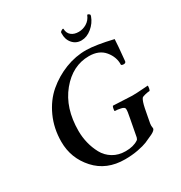

<svg xmlns="http://www.w3.org/2000/svg" viewBox="-191 -963 1048 1109"><g transform="rotate(-30 333.0 -408.5)"><path d="M459 -763.7Q487.3 -763.7 512.2 -778.8Q537.1 -793.9 548.8 -822.3Q548.8 -825.2 552.7 -825.2Q556.6 -825.2 562 -820.8Q567.4 -816.4 566.4 -813.5L565.4 -809.6Q564.5 -806.6 564.5 -805.7Q550.8 -767.6 517.6 -740.2Q484.4 -712.9 448.2 -712.9Q412.1 -712.9 389.2 -739.7Q366.2 -766.6 368.2 -806.6Q368.2 -807.6 368.2 -810.5L369.1 -813.5Q370.1 -816.4 377 -820.8Q383.8 -825.2 387.7 -825.2Q390.6 -825.2 390.6 -822.3Q391.6 -793.9 410.2 -778.8Q428.7 -763.7 459 -763.7ZM443.4 -651.4Q505.9 -650.4 617.2 -624Q616.2 -590.8 605.5 -482.4Q603.5 -471.7 589.8 -471.7Q578.1 -471.7 574.2 -477.5Q576.2 -528.3 541 -570.8Q505.9 -613.3 438.5 -613.3Q329.1 -613.3 250 -517.1Q170.9 -420.9 170.9 -268.6Q170.9 -227.5 180.7 -187.5Q190.4 -147.5 210 -111.3Q229.5 -75.2 265.6 -53.2Q301.8 -31.2 349.6 -31.2Q401.4 -31.2 433.6 -52.7Q440.4 -56.6 443.4 -68.4Q463.9 -177.7 464.8 -181.6Q474.6 -228.5 472.7 -242.2Q471.7 -253.9 449.2 -258.8Q426.8 -263.7 410.2 -263.7Q407.2 -264.6 409.7 -278.3Q412.1 -292 416 -295.9Q539.1 -290 542 -290Q558.6 -290 576.2 -291Q593.8 -292 614.7 -293.5Q635.7 -294.9 648.4 -295.9Q649.4 -289.1 647 -277.3Q644.5 -265.6 641.6 -263.7Q631.8 -263.7 612.3 -259.3Q592.8 -254.9 587.9 -249Q577.1 -233.4 568.4 -191.4Q566.4 -183.6 559.6 -145.5Q552.7 -107.4 550.8 -98.6Q549.8 -89.8 549.8 -85.4Q549.8 -81.1 550.8 -75.2Q551.8 -69.3 551.8 -66.4Q550.8 -53.7 523.4 -40Q493.2 -25.4 471.7 -16.6Q450.2 -7.8 410.2 0Q370.1 7.8 322.3 7.8Q200.2 7.8 127 -73.2Q53.7 -154.3 53.7 -263.7Q53.7 -352.5 87.9 -427.7Q122.1 -502.9 178.2 -550.8Q234.4 -598.6 303.2 -625.5Q372.1 -652.3 443.4 -651.4Z"/></g></svg>

Font: Crimson
Style: SemiboldItalic
Weight: 600
Italic angle: -11°
Version: Version 0.8 ; ttfautohint (v1.00) -l 8 -r 50 -G 200 -x 14 -D